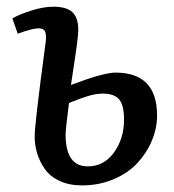

<svg xmlns="http://www.w3.org/2000/svg" viewBox="-20 -543 522 576"><path d="M192.9 -288.1Q290.5 -325.2 326.2 -325.2Q451.2 -325.2 451.2 -196.8Q451.2 -158.2 435.5 -120.8Q419.9 -83.5 391.8 -53.5Q363.8 -23.4 320.3 -5.1Q276.9 13.2 226.1 13.2Q187 13.2 158.2 -0.5Q129.4 -14.2 114 -36.6Q98.6 -59.1 91.3 -83.5Q84 -107.9 84 -133.8Q84 -171.4 117.2 -418Q119.6 -439 115.2 -448.5Q110.8 -458 95.2 -458Q77.6 -458 33.2 -441.9L17.1 -487.8Q38.1 -500 74.5 -511.5Q110.8 -522.9 140.1 -522.9Q179.2 -522.9 197 -506.6Q214.8 -490.2 214.8 -453.1Q214.8 -440.4 210.9 -410.4Q207 -380.4 200.9 -341.6Q194.8 -302.7 192.9 -288.1ZM187 -233.9Q176.8 -155.8 176.8 -139.2Q176.8 -43.9 243.2 -43.9Q292 -43.9 322 -85.7Q352.1 -127.4 352.1 -184.1Q352.1 -228 337.2 -245.1Q322.3 -262.2 289.1 -262.2Q278.3 -262.2 266.6 -260.3Q254.9 -258.3 241.9 -254.2Q229 -250 221.4 -247.3Q213.9 -244.6 200.9 -239.5Q188 -234.4 187 -233.9Z"/></svg>

Font: Literata Book Medium
Style: Italic
Weight: 500
Italic angle: -3°
Designer: Latin by Veronika Burian and Jose Scaglione. Greek by Irene Vlachou. Cyrillic by Vera Evstafieva
Foundry: TypeTogether
Version: Version 1.003;PS 001.003;hotconv 1.0.88;makeotf.lib2.5.64775